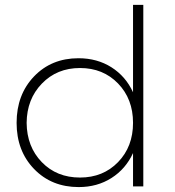

<svg xmlns="http://www.w3.org/2000/svg" viewBox="-20 -762 715 785"><path d="M565.9 -742.2V0H523.9V-136.2Q494.1 -71.3 435.8 -34.2Q377.4 2.9 301.8 2.9Q190.9 2.9 119.4 -71Q47.9 -145 47.9 -259.8Q47.9 -375 119.1 -449.5Q190.4 -523.9 300.8 -523.9Q377.4 -523.9 435.8 -486.8Q494.1 -449.7 523.9 -384.8V-742.2ZM307.1 -36.1Q401.4 -36.1 462.6 -99.1Q523.9 -162.1 523.9 -259.8Q523.9 -357.4 462.6 -420.7Q401.4 -483.9 307.1 -483.9Q212.9 -483.9 151.4 -420.4Q89.8 -356.9 88.9 -259.8Q89.8 -162.1 150.9 -99.1Q211.9 -36.1 307.1 -36.1Z"/></svg>

Font: Montserrat Ultra Light
Style: Regular
Weight: 200
Designer: Julieta Ulanovsky
Foundry: Julieta Ulanovsky
Version: Version 3.001;PS 003.001;hotconv 1.0.70;makeotf.lib2.5.58329